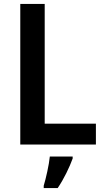

<svg xmlns="http://www.w3.org/2000/svg" viewBox="-20 -734 532 975"><path d="M83 0H467V-106H207V-714H83ZM349 71V61H233C229 103 213 173 202 209V221H273C305 174 333 115 349 71Z"/></svg>

Font: Noto Sans Thai SemCond SemBd
Style: Regular
Weight: 600
Width: 4
Designer: Monotype Design Team
Foundry: Monotype Imaging Inc.
Version: Version 2.002